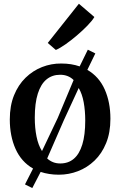

<svg xmlns="http://www.w3.org/2000/svg" viewBox="-20 -898 626 999"><path d="M148 80.5 110 61.5 152 -21Q91 -56 61 -123Q31 -190 31 -276.5Q31 -348 53 -402.2Q75 -456.5 113 -493.5Q151 -530.5 199 -549.2Q247 -568 298.5 -567.5Q325.5 -567.5 349.2 -563.8Q373 -560 394.5 -552.5L437 -639.5L476 -620L434.5 -534.5Q495 -499.5 524.8 -432.8Q554.5 -366 554.5 -280Q554.5 -208 532.2 -153.5Q510 -99 472 -62.5Q434 -26 386 -7.5Q338 11 286.5 11Q260 11 236.2 7.2Q212.5 3.5 191.5 -3.5ZM198.5 -112 280.5 -284.5 363 -481.5Q349.5 -495 332 -502Q314.5 -509 293 -509Q251.5 -509 222 -484.8Q192.5 -460.5 176.8 -411Q161 -361.5 161 -285.5Q161 -232.5 170 -187.8Q179 -143 198.5 -112ZM293.5 -47.5Q335.5 -47.5 364.2 -72Q393 -96.5 408.2 -146Q423.5 -195.5 423.5 -271Q423.5 -322 415.5 -365.8Q407.5 -409.5 389.5 -440L312 -272L225.5 -73.5Q239 -61 256 -54.2Q273 -47.5 293.5 -47.5ZM270 -638.5 228.5 -674.5 390.5 -878.5 471 -809.5Q460 -790.5 435.2 -765Q410.5 -739.5 380 -713.5Q349.5 -687.5 320.5 -667.2Q291.5 -647 271.5 -638.5Z"/></svg>

Font: Merriweather 24pt SemiBold
Style: Regular
Weight: 600
Designer: Eben Sorkin
Foundry: Eben Sorkin
Version: Version 2.100